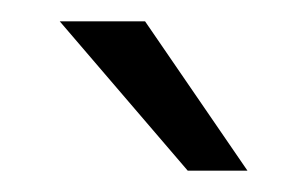

<svg xmlns="http://www.w3.org/2000/svg" viewBox="-20 -748 288 180"><path d="M156 -588 36 -728H116L212 -588Z"/></svg>

Font: Montagu Slab 16pt Light
Style: Regular
Weight: 300
Designer: Florian Karsten
Foundry: Florian Karsten
Version: Version 1.000; ttfautohint (v1.8.3)